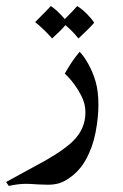

<svg xmlns="http://www.w3.org/2000/svg" viewBox="-80 -380 405 634"><path d="M212 -168Q227 -141 236 -109.5Q245 -78 245 -34Q245 8 235.5 57.5Q226 107 203 148Q182 185 150 207Q132 220 115.5 225Q99 230 78 230L46 229Q20 227 7 227Q-20 227 -51 234L-60 221L70 150Q133 114 162 85Q202 45 202 -8Q202 -29 196 -46Q190 -63 179 -81Q158 -115 134 -137Q158 -180 183 -209Q197 -195 212 -168ZM231 -305Q212 -283 179 -253Q160 -277 136 -297Q120 -278 92 -253Q66 -283 36 -307Q74 -345 88 -360Q107 -348 134 -317Q164 -347 175 -360Q191 -350 206.5 -334.5Q222 -319 231 -305Z"/></svg>

Font: Mirza
Style: Regular
Weight: 400
Designer: Arabic design by Kourosh Beigpour, Latin design by Eduardo Tunni, engineering by Lasse Fister
Version: Version 1.000